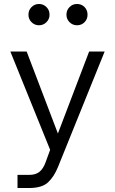

<svg xmlns="http://www.w3.org/2000/svg" viewBox="-20 -751 579 965"><path d="M428 -492H506L272 87Q252 137 221.5 165.5Q191 194 126 194H68V128H126Q160 128 179 112Q198 96 209 65L232 2L32 -492H114L271 -80ZM367 -624Q345 -624 329.5 -639.5Q314 -655 314 -677Q314 -700 329.5 -715.5Q345 -731 367 -731Q390 -731 405 -715.5Q420 -700 420 -677Q420 -655 405 -639.5Q390 -624 367 -624ZM176 -624Q154 -624 138.5 -639.5Q123 -655 123 -677Q123 -700 138.5 -715.5Q154 -731 176 -731Q198 -731 213.5 -715.5Q229 -700 229 -677Q229 -655 213.5 -639.5Q198 -624 176 -624Z"/></svg>

Font: Wix Madefor Text
Style: Regular
Weight: 400
Designer: Dalton Maag Ltd
Foundry: Dalton Maag Ltd
Version: Version 3.100